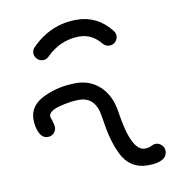

<svg xmlns="http://www.w3.org/2000/svg" viewBox="-67 -614 654 678"><g transform="rotate(-10 260.0 -275.0)"><path d="M89 -481Q158 -550 250 -550Q325 -550 373 -489Q380 -480 380 -470Q380 -458 371.5 -449Q363 -440 350 -440Q336 -440 327 -451Q295 -490 250 -490Q182 -490 131 -439Q122 -430 110 -430Q98 -430 89 -439Q80 -448 80 -460Q80 -472 89 -481ZM110 -190Q110 -178 101.5 -169Q93 -160 80 -160Q60 -160 50 -181Q40 -202 40 -230Q40 -279 93 -304.5Q146 -330 210 -330Q260 -330 295.5 -297Q331 -264 340 -204Q361 -60 410 -60Q424 -60 433 -65Q442 -70 450 -70Q462 -70 471 -61Q480 -52 480 -40Q480 0 410 0Q378 0 354 -15.5Q330 -31 316 -61Q302 -91 294 -122Q286 -153 280 -196Q270 -270 210 -270Q178 -270 139 -259.5Q100 -249 100 -230Q100 -228 105 -213Q110 -198 110 -190Z"/></g></svg>

Font: Pecita
Style: Book
Weight: 400
Width: 7
Version: Version 4.3